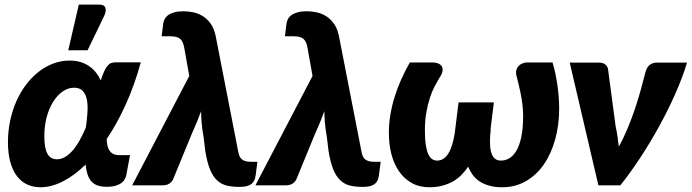

<svg xmlns="http://www.w3.org/2000/svg" viewBox="-20 -782 2918 810"><path d="M220.5 -110Q252 -110 282.8 -143Q313.5 -176 342 -243.5Q347 -277 349 -307.5Q351 -338 346.5 -361.2Q342 -384.5 329.2 -398.2Q316.5 -412 292.5 -412Q267.5 -412 245 -396.5Q222.5 -381 205 -353.8Q187.5 -326.5 177.2 -288.8Q167 -251 167 -206.5Q167 -158 179.8 -134Q192.5 -110 220.5 -110ZM574 -519Q547.5 -423 510.8 -341.8Q474 -260.5 430 -195.5Q430.5 -180.5 433.2 -168Q436 -155.5 442 -146.5Q448 -137.5 458 -132.5Q468 -127.5 483 -127.5H528.5L513 -44.5Q511.5 -36 507 -27Q502.5 -18 493.2 -10.8Q484 -3.5 468.8 1.2Q453.5 6 429.5 6Q409 6 394 1.2Q379 -3.5 368 -14.2Q357 -25 350.5 -43Q344 -61 341 -87.5Q293 -41 244.8 -16.5Q196.5 8 151 8Q121 8 95.8 -3.2Q70.5 -14.5 52.2 -38Q34 -61.5 23.8 -97.2Q13.5 -133 13.5 -182.5Q13.5 -229.5 23 -273.5Q32.5 -317.5 49.5 -355.8Q66.5 -394 90.5 -425.5Q114.5 -457 143.5 -479.5Q172.5 -502 205.2 -514.2Q238 -526.5 273.5 -526.5Q298 -526.5 318.5 -520.5Q339 -514.5 355.2 -503.5Q371.5 -492.5 384 -477Q396.5 -461.5 405 -443Q413 -467 420 -482Q427 -497 434.2 -505.2Q441.5 -513.5 449.2 -516.2Q457 -519 467 -519ZM268 -570 312.5 -762.5H399.5Q419 -762.5 424.2 -750.2Q429.5 -738 420.5 -717L349.5 -570Z M1066 -99.5 1058.5 -42Q1056.5 -27 1050.8 -17.5Q1045 -8 1036 -2.8Q1027 2.5 1015.2 4.5Q1003.5 6.5 989.5 6.5Q960 6.5 937 1Q914 -4.5 896.2 -20.8Q878.5 -37 866.2 -66.8Q854 -96.5 846 -145L839 -203Q832.5 -240 830.5 -266Q828.5 -292 828.5 -313Q813 -270 788.5 -216L710.5 -26Q705.5 -15 694.5 -7.5Q683.5 0 663.5 0H537.5L778.5 -461.5L757.5 -579Q755 -593.5 750.8 -603.2Q746.5 -613 739.2 -618.8Q732 -624.5 721.2 -626.8Q710.5 -629 695 -629H662L668.5 -681.5Q670 -692.5 675 -702Q680 -711.5 690.2 -718.8Q700.5 -726 716.2 -730.2Q732 -734.5 755 -734.5Q773.5 -734.5 794.5 -730.2Q815.5 -726 834.2 -714.8Q853 -703.5 867.8 -683.5Q882.5 -663.5 889.5 -632L984.5 -145Q986.5 -133.5 989.8 -125Q993 -116.5 999 -111Q1005 -105.5 1014.5 -102.5Q1024 -99.5 1037.5 -99.5Z M1586 -99.5 1578.5 -42Q1576.5 -27 1570.8 -17.5Q1565 -8 1556 -2.8Q1547 2.5 1535.2 4.5Q1523.5 6.5 1509.5 6.5Q1480 6.5 1457 1Q1434 -4.5 1416.2 -20.8Q1398.5 -37 1386.2 -66.8Q1374 -96.5 1366 -145L1359 -203Q1352.5 -240 1350.5 -266Q1348.5 -292 1348.5 -313Q1333 -270 1308.5 -216L1230.5 -26Q1225.5 -15 1214.5 -7.5Q1203.5 0 1183.5 0H1057.5L1298.5 -461.5L1277.5 -579Q1275 -593.5 1270.8 -603.2Q1266.5 -613 1259.2 -618.8Q1252 -624.5 1241.2 -626.8Q1230.5 -629 1215 -629H1182L1188.5 -681.5Q1190 -692.5 1195 -702Q1200 -711.5 1210.2 -718.8Q1220.5 -726 1236.2 -730.2Q1252 -734.5 1275 -734.5Q1293.5 -734.5 1314.5 -730.2Q1335.5 -726 1354.2 -714.8Q1373 -703.5 1387.8 -683.5Q1402.5 -663.5 1409.5 -632L1504.5 -145Q1506.5 -133.5 1509.8 -125Q1513 -116.5 1519 -111Q1525 -105.5 1534.5 -102.5Q1544 -99.5 1557.5 -99.5Z M2311 -518.5Q2317.5 -497.5 2322.8 -472.5Q2328 -447.5 2331.8 -421.5Q2335.5 -395.5 2337.2 -370.2Q2339 -345 2339 -323.5Q2339 -254.5 2322.2 -194Q2305.5 -133.5 2274.5 -88.5Q2243.5 -43.5 2198.8 -17.8Q2154 8 2098.5 8Q2067.5 8 2043.8 1.2Q2020 -5.5 2002.8 -17Q1985.5 -28.5 1974 -44.5Q1962.5 -60.5 1955 -79Q1943 -60.5 1927.2 -44.5Q1911.5 -28.5 1891.5 -17Q1871.5 -5.5 1846.8 1.2Q1822 8 1792 8Q1749 8 1717 -10Q1685 -28 1663.5 -59Q1642 -90 1631.2 -132Q1620.5 -174 1620.5 -222Q1620.5 -260 1627 -298.5Q1633.5 -337 1645.2 -374.5Q1657 -412 1673.2 -448.2Q1689.5 -484.5 1709 -518.5H1806.5Q1816.5 -518.5 1826.8 -515Q1837 -511.5 1842.8 -503.5Q1848.5 -495.5 1847 -482.8Q1845.5 -470 1832.5 -451.5Q1824 -437.5 1813.5 -417.5Q1803 -397.5 1794 -370.5Q1785 -343.5 1778.8 -309.2Q1772.5 -275 1772.5 -232.5Q1772.5 -195.5 1776.2 -171Q1780 -146.5 1786.8 -131.8Q1793.5 -117 1803 -110.8Q1812.5 -104.5 1823.5 -104.5Q1839.5 -104.5 1851.8 -113Q1864 -121.5 1873 -137Q1882 -152.5 1888.2 -173.8Q1894.5 -195 1898.5 -220.5L1914.5 -350H2063.5L2049.5 -237H2050.5Q2047 -208.5 2047 -184Q2047 -159.5 2051.5 -142Q2056 -124.5 2066 -114.5Q2076 -104.5 2093.5 -104.5Q2111 -104.5 2127.8 -113.8Q2144.5 -123 2157.8 -144.8Q2171 -166.5 2179 -203Q2187 -239.5 2187 -294Q2187 -319 2183.5 -345.2Q2180 -371.5 2175.2 -394Q2170.5 -416.5 2166.2 -433.2Q2162 -450 2160.5 -456Q2155 -473.5 2158.2 -485.5Q2161.5 -497.5 2169 -504.8Q2176.5 -512 2186 -515.2Q2195.5 -518.5 2203 -518.5Z M2878.5 -518Q2860 -456.5 2829.5 -387.5Q2799 -318.5 2761.2 -249.8Q2723.5 -181 2681.2 -116.8Q2639 -52.5 2597 0H2504.5L2383.5 -518H2507Q2523 -518 2532.8 -510.5Q2542.5 -503 2545 -491.5L2577 -250.5Q2582 -228 2585 -206.5Q2588 -185 2590.5 -163.5Q2610.5 -199 2627.2 -239.2Q2644 -279.5 2658 -320.8Q2672 -362 2683 -402.2Q2694 -442.5 2703 -477.5Q2709 -500 2722 -509Q2735 -518 2749.5 -518Z"/></svg>

Font: Lato ExtraBold
Style: Italic
Weight: 800
Italic angle: -7°
Designer: Lukasz Dziedzic with Adam Twardoch and Botio Nikoltchev
Foundry: tyPoland Lukasz Dziedzic
Version: Version 2.015; 2015-08-06; http://www.latofonts.com/